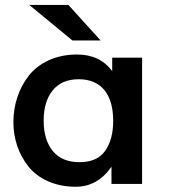

<svg xmlns="http://www.w3.org/2000/svg" viewBox="-20 -730 670 762"><path d="M379.4 -569.3 251.5 -710.4H96.2L267.6 -569.3ZM294.9 -86.4C248.5 -86.4 212.9 -101.6 189 -131.3C165 -161.1 153.3 -201.2 153.3 -251.5C153.3 -301.8 165 -341.3 189 -371.1C212.9 -400.9 247.6 -415.5 292.5 -415.5C384.3 -415.5 429.2 -352.5 429.2 -250.5C429.2 -200.7 418.5 -160.6 397 -130.9C376 -101.1 341.8 -86.4 294.9 -86.4ZM279.8 11.2C338.4 11.2 385.7 -15.1 422.4 -68.4V0H543.9V-501H425.3V-447.8C392.6 -491.7 346.2 -513.7 285.6 -513.7C202.1 -513.7 134.8 -481 94.2 -429.7C54.7 -378.9 33.2 -314.9 33.2 -245.1C33.2 -179.2 53.7 -118.2 92.8 -69.3C131.8 -20.5 198.2 11.2 279.8 11.2Z"/></svg>

Font: Ride
Style: Bold
Weight: 700
Version: Version 3.000